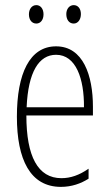

<svg xmlns="http://www.w3.org/2000/svg" viewBox="-20 -720 428 750"><path d="M93 -664C93 -643 104 -628 122 -628C138 -628 150 -642 150 -664C150 -686 138 -700 122 -700C104 -700 93 -684 93 -664ZM239 -665C239 -643 250 -628 268 -628C284 -628 296 -643 296 -665C296 -687 284 -700 268 -700C251 -700 239 -685 239 -665ZM199 -539C96 -539 46 -433 46 -264C46 -97 98 10 218 10C260 10 296 -3 326 -22V-61C290 -36 256 -24 220 -24C128 -24 83 -109 83 -269H343V-303C343 -425 305 -539 199 -539ZM199 -506C277 -506 309 -412 308 -301H84C90 -439 132 -506 199 -506Z"/></svg>

Font: Noto Sans Thai Looped ExtraCondensed ExtraLight
Style: Regular
Weight: 200
Width: 2
Designer: Sasikarn Vongin, Ben Mitchell
Foundry: The Fontpad Ltd
Version: Version 1.001